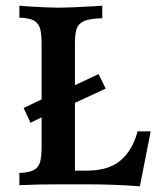

<svg xmlns="http://www.w3.org/2000/svg" viewBox="-20 -647 574 674"><path d="M509 -186 471 7Q382 0 280 0H194Q112 0 48 3V-40Q82 -41 98.5 -50Q115 -59 120.5 -77.5Q126 -96 126 -132V-235L87 -216L63 -268L126 -298V-493Q126 -529 120.5 -547.5Q115 -566 98.5 -575Q82 -584 48 -585V-627L71 -625Q149 -620 186 -620Q221 -620 308 -625L339 -627V-583Q295 -582 275 -573Q255 -564 249 -546Q243 -528 243 -491V-348L326 -387L351 -336L243 -286V-48H284Q362 -48 404 -84.5Q446 -121 463 -186Z"/></svg>

Font: Gupter
Style: Bold
Weight: 700
Designer: Octavio Pardo
Version: Version 1.000